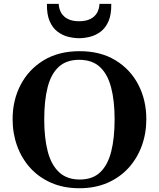

<svg xmlns="http://www.w3.org/2000/svg" viewBox="-20 -977 837 1011"><path d="M397.9 14.2Q315.4 14.2 250.2 -14.2Q185.1 -42.5 139.6 -92.5Q94.2 -142.6 70.3 -208.5Q46.4 -274.4 46.4 -349.6Q46.4 -449.7 88.9 -530.8Q131.3 -611.8 210.2 -659.7Q289.1 -707.5 399.4 -707.5Q509.3 -707.5 587.9 -659.7Q666.5 -611.8 708.5 -530.8Q750.5 -449.7 750.5 -349.6Q750.5 -274.4 726.3 -208.5Q702.1 -142.6 656.5 -92.5Q610.8 -42.5 545.7 -14.2Q480.5 14.2 397.9 14.2ZM399.9 -31.7Q467.8 -31.7 507.8 -70.1Q547.9 -108.4 565.7 -179.4Q583.5 -250.5 583.5 -348.6Q583.5 -446.8 564.9 -517.1Q546.4 -587.4 505.6 -624.8Q464.8 -662.1 397 -662.1Q329.6 -662.1 289.1 -624.8Q248.5 -587.4 230.7 -517.1Q212.9 -446.8 212.9 -348.6Q212.9 -250.5 231.4 -179.4Q250 -108.4 291.3 -70.1Q332.5 -31.7 399.9 -31.7ZM396.5 -775.9Q368.7 -775.9 338.6 -783.4Q308.6 -791 282.7 -810.5Q256.8 -830.1 241.5 -865.5Q226.1 -900.9 227.1 -956.5H289.1Q290.5 -929.2 302.7 -908.7Q314.9 -888.2 338.1 -876.7Q361.3 -865.2 396.5 -865.2Q431.6 -865.2 455.1 -876.7Q478.5 -888.2 490.5 -908.7Q502.4 -929.2 503.9 -956.5H565.9Q566.9 -900.9 551.5 -865.5Q536.1 -830.1 510.3 -810.5Q484.4 -791 454.3 -783.4Q424.3 -775.9 396.5 -775.9Z"/></svg>

Font: Gelasio SemiBold
Style: Regular
Weight: 600
Designer: Eben Sorkin
Foundry: Eben Sorkin
Version: Version 1.008